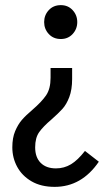

<svg xmlns="http://www.w3.org/2000/svg" viewBox="-20 -512 433 748"><path d="M152 -426Q152 -453 170 -472.5Q188 -492 217 -492Q245 -492 263 -472.5Q281 -453 281 -426Q281 -399 263 -379.5Q245 -360 217 -360Q188 -360 170 -379.5Q152 -399 152 -426ZM28 62Q28 25 39 -1Q50 -27 65 -44.5Q80 -62 106 -84Q142 -115 159.5 -140.5Q177 -166 177 -209V-247H261V-204Q261 -163 250 -134Q239 -105 223 -87.5Q207 -70 181 -47Q148 -19 132.5 3Q117 25 117 62Q117 101 138.5 122.5Q160 144 198 144Q230 144 256.5 128Q283 112 311 76L365 118Q298 216 193 216Q140 216 103 194.5Q66 173 47 138Q28 103 28 62Z"/></svg>

Font: Fira Sans Compressed
Style: Regular
Weight: 400
Width: 1
Designer: bBox Type GmbH & Carrois Corporate GbR & Edenspiekermann AG
Foundry: bBox Type GmbH & Carrois Corporate GbR & Edenspiekermann AG
Version: Version 4.301